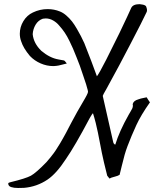

<svg xmlns="http://www.w3.org/2000/svg" viewBox="-20 -852 779 946"><path d="M626.5 -813Q635.3 -831.5 668 -831.5Q669.9 -831.1 676 -830.3Q682.1 -829.6 685.3 -828.9Q688.5 -828.1 692.9 -826.2Q697.3 -824.2 699.7 -820.8Q708 -800.8 701.7 -791Q682.1 -749 623.5 -636.7Q572.8 -538.1 502.9 -411.1Q501 -407.7 497.3 -401.4Q493.7 -395 490.7 -389.6Q487.8 -384.3 486.3 -379.4Q509.8 -272.5 534.7 -165.5Q535.6 -163.1 536.9 -156Q538.1 -148.9 540.5 -145Q543 -141.1 547.9 -139.2Q567.9 -205.1 614.3 -287.1Q616.7 -292 622.3 -300.8Q627.9 -309.6 631.3 -316.9Q634.8 -324.2 634.8 -331.5Q634.8 -335.4 633.8 -339.4Q638.2 -356 661.1 -362.3Q667 -364.7 674.1 -366.5Q681.2 -368.2 689.7 -369.9Q698.2 -371.6 702.6 -372.6Q708 -362.8 718.8 -347.7Q674.8 -285.6 651.9 -235.8Q627.4 -182.6 608.4 -132.3Q600.1 -110.4 594 -88.9Q587.9 -67.4 580.1 -34.9Q572.3 -2.4 569.3 9.3Q561.5 14.6 544.2 18.8Q526.9 22.9 519.5 27.8Q514.2 20 508.3 13.7Q489.3 -61.5 481.9 -98.6Q479 -113.3 472.7 -146Q466.3 -178.7 462.4 -198.7Q458.5 -218.8 451.7 -246.1Q444.8 -273.4 438 -294.4Q433.1 -290 421.4 -269Q349.1 -132.3 304.7 -68.4Q258.3 2.9 214.4 32.7Q161.6 68.4 97.2 73.7Q94.7 73.7 91.8 73.7Q87.9 73.7 80.3 74Q72.8 74.2 68.8 74.2Q48.3 74.2 35.2 69.8Q20.5 65.4 20.5 51.3Q21.5 49.3 23.4 48.3Q25.4 47.4 28.6 46.6Q31.7 45.9 32.7 45.4Q107.4 27.3 132.3 13.7Q157.2 0 208 -52.2Q217.8 -63 227.5 -75.2Q237.3 -87.4 244.6 -97.2Q252 -106.9 261.7 -122.8Q271.5 -138.7 276.4 -146.2Q281.2 -153.8 291.7 -172.9Q302.2 -191.9 305.2 -197.3Q308.1 -202.6 319.3 -224.4Q330.6 -246.1 332.5 -249.5Q355 -293 398.9 -367.2Q399.4 -368.2 406.5 -381.1Q413.6 -394 413.6 -401.4Q413.6 -404.8 412.1 -408.7Q406.7 -431.6 392.3 -472.4Q377.9 -513.2 373.5 -527.8Q369.6 -537.6 357.9 -567.9Q346.2 -598.1 339.8 -612.3Q333.5 -626.5 322.3 -649.9Q311 -673.3 298.8 -691.4Q286.6 -709.5 272 -725.6Q259.3 -741.2 241.7 -751.2Q224.1 -761.2 205.1 -761.2Q197.8 -761.2 190.9 -759.8Q168.5 -752 155.5 -730.5Q142.6 -709 141.1 -683.6Q145.5 -638.2 184.1 -601.1Q225.6 -566.4 268.1 -559.1Q270 -558.6 278.8 -557.1Q287.6 -555.7 292.5 -554.7Q295.9 -554.2 298.6 -552Q301.3 -549.8 304.9 -544.7Q308.6 -539.6 309.1 -539.1Q298.8 -537.1 288.1 -533.9Q277.3 -530.8 268.3 -529.1Q259.3 -527.3 245.1 -526.4Q243.7 -526.4 242.2 -526.4Q210.4 -526.4 180.2 -539.6Q149.9 -552.7 127.4 -576.2Q94.7 -615.2 84.5 -647.9Q77.6 -666 77.6 -686Q77.6 -718.8 95.2 -747.8Q112.8 -776.9 142.1 -790.5Q176.3 -807.1 214.8 -807.1Q247.1 -807.1 275.4 -795.4Q291.5 -789.1 307.4 -775.1Q323.2 -761.2 335 -746.1Q346.7 -731 359.1 -709.5Q371.6 -688 378.9 -673.6Q386.2 -659.2 395.5 -639.2Q433.6 -543 457.5 -476.1Q468.8 -490.2 503.4 -558.1Q583 -716.3 606.4 -769Q612.8 -783.7 626.5 -813Z"/></svg>

Font: Avessa
Style: Medium
Weight: 500
Designer: Arman Khorramak
Foundry: Arman Khorramak
Version: Version 1.000; ttfautohint (v1.8.1)